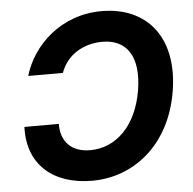

<svg xmlns="http://www.w3.org/2000/svg" viewBox="-53 -790 858 853"><g transform="rotate(-5 376.0 -363.5)"><path d="M198.2 -254.6H44.7C37.6 -86.6 150.9 9.9 324.2 9.9C511.7 9.9 675.8 -120.4 714.8 -354.4C754.3 -595.9 629.6 -737.2 431.1 -737.2C248.6 -737.2 120.4 -612.6 81.3 -478.7H235.8C263.1 -555.8 335.6 -601.2 422.9 -601.2C528.8 -601.2 586.6 -523.8 561.8 -372.9C535.9 -216.6 443.2 -126.1 326.7 -126.1C246.1 -126.1 196.4 -174 198.2 -254.6Z"/></g></svg>

Font: Margiela Sans
Style: Bold Italic
Weight: 700
Italic angle: -9.39999°
Designer: Stefan Endress, Andreas Faust
Version: Version 1.100;FEAKit 1.0